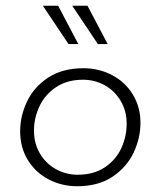

<svg xmlns="http://www.w3.org/2000/svg" viewBox="-20 -639 559 667"><path d="M248 8Q195 8 149.5 -15.5Q104 -39 77 -82.5Q50 -126 50 -183Q50 -236 74 -286.5Q98 -337 147.5 -369.5Q197 -402 270 -402Q324 -402 369.5 -378Q415 -354 441.5 -310.5Q468 -267 468 -212Q468 -160 444.5 -109.5Q421 -59 371.5 -25.5Q322 8 248 8ZM250 -32Q306 -32 344.5 -58Q383 -84 401.5 -124.5Q420 -165 420 -209Q420 -254 399 -289Q378 -324 343.5 -343Q309 -362 268 -362Q213 -362 174.5 -336Q136 -310 117 -269.5Q98 -229 98 -185Q98 -141 118.5 -106Q139 -71 174 -51.5Q209 -32 250 -32ZM252 -486H218L129 -619H182ZM354 -486H320L231 -619H284Z"/></svg>

Font: Josefin Sans Light
Style: Italic
Weight: 300
Italic angle: -7°
Designer: Santiago Orozco
Foundry: Typemade
Version: Version 2.000